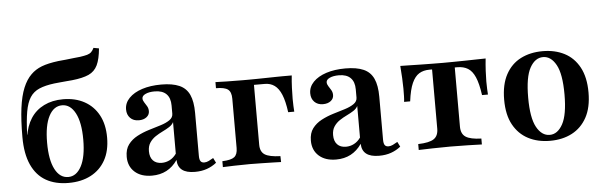

<svg xmlns="http://www.w3.org/2000/svg" viewBox="-44 -781 2962 938"><g transform="rotate(-5 1436.5 -311.5)"><path d="M258.9 11.3Q194.4 11.3 148.4 -14.9Q102.4 -41.1 77.8 -95.2Q53.2 -149.2 53.2 -231.5Q53.2 -315.3 60.9 -373.8Q68.5 -432.3 84.7 -471.4Q100.8 -510.5 125 -533.9Q146.8 -555.6 177.8 -567.7Q208.9 -579.8 260.5 -586.3Q279.8 -587.9 298 -589.9Q316.1 -591.9 333.9 -594Q351.6 -596 368.5 -597.6Q390.3 -600.8 403.2 -604.4Q416.1 -608.1 423.8 -615.7Q431.5 -623.4 437.1 -635.5L463.7 -630.6Q458.9 -578.2 444.8 -548.8Q430.6 -519.4 401.2 -506Q371.8 -492.7 319.4 -487.1Q306.5 -486.3 291.1 -484.7Q275.8 -483.1 260.5 -481.9Q245.2 -480.6 231.5 -479Q186.3 -473.4 157.3 -460.9Q128.2 -448.4 111.7 -423Q95.2 -397.6 87.5 -353.6Q79.8 -309.7 77.4 -241.1H85.5L76.6 -229.8Q83.9 -283.1 108.1 -320.6Q132.3 -358.1 173 -378.2Q213.7 -398.4 266.9 -398.4Q326.6 -398.4 371.4 -373.8Q416.1 -349.2 440.7 -303.6Q465.3 -258.1 465.3 -193.5Q465.3 -128.2 439.9 -82.7Q414.5 -37.1 368.1 -12.9Q321.8 11.3 258.9 11.3ZM259.7 -17.7Q300 -17.7 324.2 -63.3Q348.4 -108.9 348.4 -193.5Q348.4 -278.2 324.2 -323.8Q300 -369.4 259.7 -369.4Q218.5 -369.4 194.8 -323.8Q171 -278.2 171 -193.5Q171 -108.9 194.8 -63.3Q218.5 -17.7 259.7 -17.7Z M667.7 11.3Q614.5 11.3 583.5 -16.5Q552.4 -44.4 552.4 -91.1Q552.4 -128.2 569.8 -151.2Q587.1 -174.2 614.5 -188.7Q641.9 -203.2 672.6 -212.5Q703.2 -221.8 730.6 -230.2Q758.1 -238.7 775.4 -250.8Q792.7 -262.9 792.7 -281.5V-321.8Q792.7 -358.9 773.4 -378.2Q754 -397.6 716.1 -397.6Q688.7 -397.6 671.4 -389.5Q654 -381.5 654 -368.5Q654 -358.9 660.5 -349.2Q666.9 -339.5 673.4 -328.6Q679.8 -317.7 679.8 -304Q679.8 -286.3 665.3 -275Q650.8 -263.7 627.4 -263.7Q600.8 -263.7 585.1 -279.8Q569.4 -296 569.4 -321.8Q569.4 -353.2 592.7 -377.4Q616.1 -401.6 656.9 -414.9Q697.6 -428.2 750.8 -428.2Q805.6 -428.2 839.5 -413.3Q873.4 -398.4 888.7 -364.9Q904 -331.5 904 -275.8V-65.3Q904 -46.8 909.7 -38.7Q915.3 -30.6 928.2 -30.6Q938.7 -30.6 949.6 -35.9Q960.5 -41.1 972.6 -48.4L984.7 -24.2Q963.7 -7.3 937.5 2Q911.3 11.3 878.2 11.3Q795.2 11.3 793.5 -54.8Q771 -21.8 739.5 -5.2Q708.1 11.3 667.7 11.3ZM721 -46.8Q741.9 -46.8 760.5 -56.5Q779 -66.1 792.7 -85.5V-240.3Q786.3 -227.4 771.4 -217.7Q756.5 -208.1 737.9 -199.2Q719.4 -190.3 702.4 -179Q685.5 -167.7 674.2 -150.8Q662.9 -133.9 662.9 -108.9Q662.9 -79 678.2 -62.9Q693.5 -46.8 721 -46.8Z M1016.1 0V-29Q1058.9 -30.6 1075 -43.1Q1091.1 -55.6 1091.1 -87.1V-329Q1091.1 -362.1 1074.6 -374.6Q1058.1 -387.1 1016.1 -387.1V-416.9Q1034.7 -416.1 1072.2 -415.3Q1109.7 -414.5 1146 -414.5Q1158.1 -414.5 1177.8 -414.5Q1197.6 -414.5 1221 -414.9Q1244.4 -415.3 1268.1 -415.7Q1291.9 -416.1 1312.1 -416.5Q1332.3 -416.9 1343.5 -416.9H1390.3Q1387.1 -387.1 1385.9 -356.5Q1384.7 -325.8 1384.7 -302.4Q1384.7 -283.9 1385.5 -267.7Q1386.3 -251.6 1387.1 -239.5H1357.3Q1350 -294.4 1336.7 -326.2Q1323.4 -358.1 1303.2 -372.6Q1283.1 -387.1 1255.6 -387.1H1200L1202.4 -389.5V-93.5Q1202.4 -58.9 1224.6 -44.8Q1246.8 -30.6 1300.8 -29L1301.6 0Q1286.3 -0.8 1260.9 -1.2Q1235.5 -1.6 1206 -2.4Q1176.6 -3.2 1149.2 -3.2Q1108.9 -3.2 1071.8 -2Q1034.7 -0.8 1016.1 0Z M1571 11.3Q1517.7 11.3 1486.7 -16.5Q1455.6 -44.4 1455.6 -91.1Q1455.6 -128.2 1473 -151.2Q1490.3 -174.2 1517.7 -188.7Q1545.2 -203.2 1575.8 -212.5Q1606.5 -221.8 1633.9 -230.2Q1661.3 -238.7 1678.6 -250.8Q1696 -262.9 1696 -281.5V-321.8Q1696 -358.9 1676.6 -378.2Q1657.3 -397.6 1619.4 -397.6Q1591.9 -397.6 1574.6 -389.5Q1557.3 -381.5 1557.3 -368.5Q1557.3 -358.9 1563.7 -349.2Q1570.2 -339.5 1576.6 -328.6Q1583.1 -317.7 1583.1 -304Q1583.1 -286.3 1568.5 -275Q1554 -263.7 1530.6 -263.7Q1504 -263.7 1488.3 -279.8Q1472.6 -296 1472.6 -321.8Q1472.6 -353.2 1496 -377.4Q1519.4 -401.6 1560.1 -414.9Q1600.8 -428.2 1654 -428.2Q1708.9 -428.2 1742.7 -413.3Q1776.6 -398.4 1791.9 -364.9Q1807.3 -331.5 1807.3 -275.8V-65.3Q1807.3 -46.8 1812.9 -38.7Q1818.5 -30.6 1831.5 -30.6Q1841.9 -30.6 1852.8 -35.9Q1863.7 -41.1 1875.8 -48.4L1887.9 -24.2Q1866.9 -7.3 1840.7 2Q1814.5 11.3 1781.5 11.3Q1698.4 11.3 1696.8 -54.8Q1674.2 -21.8 1642.7 -5.2Q1611.3 11.3 1571 11.3ZM1624.2 -46.8Q1645.2 -46.8 1663.7 -56.5Q1682.3 -66.1 1696 -85.5V-240.3Q1689.5 -227.4 1674.6 -217.7Q1659.7 -208.1 1641.1 -199.2Q1622.6 -190.3 1605.6 -179Q1588.7 -167.7 1577.4 -150.8Q1566.1 -133.9 1566.1 -108.9Q1566.1 -79 1581.5 -62.9Q1596.8 -46.8 1624.2 -46.8Z M1976.6 0V-29Q2031.5 -30.6 2053.6 -45.6Q2075.8 -60.5 2075.8 -96V-386.3H2062.9Q2033.1 -386.3 2012.1 -373.4Q1991.1 -360.5 1977 -329Q1962.9 -297.6 1955.6 -240.3H1925.8Q1927.4 -251.6 1927.8 -268.1Q1928.2 -284.7 1928.2 -304.8Q1928.2 -326.6 1926.6 -356.9Q1925 -387.1 1922.6 -416.9Q1941.1 -416.9 1966.9 -416.1Q1992.7 -415.3 2022.2 -414.9Q2051.6 -414.5 2079.8 -414.1Q2108.1 -413.7 2130.6 -413.7Q2154 -413.7 2182.7 -414.1Q2211.3 -414.5 2240.7 -414.9Q2270.2 -415.3 2296.4 -416.1Q2322.6 -416.9 2341.1 -416.9Q2337.9 -387.1 2336.3 -356.9Q2334.7 -326.6 2334.7 -304.8Q2334.7 -284.7 2335.5 -268.1Q2336.3 -251.6 2337.1 -240.3H2308.1Q2300 -297.6 2286.3 -329Q2272.6 -360.5 2251.2 -373.4Q2229.8 -386.3 2200 -386.3H2187.1V-96Q2187.1 -60.5 2209.7 -45.6Q2232.3 -30.6 2286.3 -29V0Q2262.9 -0.8 2219 -2Q2175 -3.2 2132.3 -3.2Q2088.7 -3.2 2044.8 -2Q2000.8 -0.8 1976.6 0Z M2620.2 11.3Q2559.7 11.3 2513.3 -12.9Q2466.9 -37.1 2440.3 -85.5Q2413.7 -133.9 2413.7 -208.1Q2413.7 -282.3 2440.3 -331.5Q2466.9 -380.6 2513.7 -404.4Q2560.5 -428.2 2621 -428.2Q2681.5 -428.2 2727.8 -404.4Q2774.2 -380.6 2800.8 -331.5Q2827.4 -282.3 2827.4 -208.1Q2827.4 -133.9 2800.8 -85.5Q2774.2 -37.1 2727.8 -12.9Q2681.5 11.3 2620.2 11.3ZM2621 -17.7Q2659.7 -17.7 2684.7 -63.3Q2709.7 -108.9 2709.7 -208.1Q2709.7 -308.9 2684.7 -354Q2659.7 -399.2 2621 -399.2Q2581.5 -399.2 2556.5 -354Q2531.5 -308.9 2531.5 -208.1Q2531.5 -108.9 2556.5 -63.3Q2581.5 -17.7 2621 -17.7Z"/></g></svg>

Font: Playfair
Style: Bold
Weight: 700
Designer: Claus Eggers Sørensen
Foundry: Claus Eggers Sørensen
Version: Version 2.001;gftools[0.9.30]